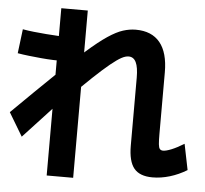

<svg xmlns="http://www.w3.org/2000/svg" viewBox="-55 -851 994 930"><g transform="rotate(5 441.5 -385.5)"><path d="M598.9 -158.9V-488.9Q598.9 -538.9 587.2 -563.3Q575.6 -587.8 551.1 -587.8Q535.6 -587.8 516.1 -577.2Q496.7 -566.7 464.4 -540.6Q432.2 -514.4 382.8 -467.8Q333.3 -421.1 261.1 -347.8H246.7Q211.1 -308.9 166.7 -261.1Q122.2 -213.3 68.9 -155.6L1.1 -268.9Q116.7 -383.3 199.4 -462.8Q282.2 -542.2 340 -593.3Q397.8 -644.4 439.4 -672.2Q481.1 -700 512.8 -710Q544.4 -720 574.4 -720Q652.2 -720 692.2 -671.1Q732.2 -622.2 732.2 -526.7V-226.7Q732.2 -194.4 733.9 -177.2Q735.6 -160 741.1 -153.9Q746.7 -147.8 756.7 -147.8Q771.1 -147.8 797.2 -158.3Q823.3 -168.9 857.8 -190L883.3 -64.4Q843.3 -40 800.6 -27.2Q757.8 -14.4 716.7 -14.4Q654.4 -14.4 626.7 -48.3Q598.9 -82.2 598.9 -158.9ZM205.6 21.1V-792.2H334.4V21.1ZM243.3 -537.8Q217.8 -537.8 188.3 -538.9Q158.9 -540 128.9 -542.8Q98.9 -545.6 69.4 -548.9Q40 -552.2 14.4 -556.7L28.9 -674.4Q53.3 -670 83.3 -666.7Q113.3 -663.3 143.3 -661.1Q173.3 -658.9 202.2 -657.2Q231.1 -655.6 257.8 -655.6Z"/></g></svg>

Font: Paperlogy 7 Bold
Style: Regular
Weight: 700
Designer: redesigned by Lee Juim, glyphs from Gmarket Sans & Montserrat
Foundry: PT&
Version: Version 1.001